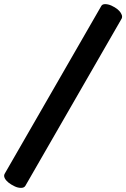

<svg xmlns="http://www.w3.org/2000/svg" viewBox="-20 -806 613 931"><path d="M470 -775Q475 -786 489.5 -786Q504 -786 520 -779Q557 -762 568 -739Q572 -732 572 -726Q572 -720 570 -716L103 95Q97 105 82 105Q67 105 52 98Q14 80 3 58Q0 52 0 46.5Q0 41 3 36Z"/></svg>

Font: Lilita One Rus
Style: Regular
Weight: 400
Designer: Juan Montoreano
Foundry: Juan Montoreano
Version: Version 1.002